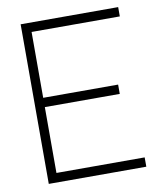

<svg xmlns="http://www.w3.org/2000/svg" viewBox="-81 -786 723 853"><g transform="rotate(-10 280.0 -360.0)"><path d="M70 0V-720H510V-678H112V-381H450V-339H112V-42H510V0Z"/></g></svg>

Font: Manrope
Style: Regular
Weight: 400
Designer: Mikhail Sharanda
Foundry: Mikhail Sharanda
Version: Version 4.503